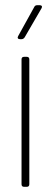

<svg xmlns="http://www.w3.org/2000/svg" viewBox="-20 -720 196 740"><path d="M63 -10V-491Q63 -501 73 -501H83Q93 -501 93 -491V-10Q93 0 83 0H73Q63 0 63 -10ZM50 -581 112 -693Q115 -700 124 -700H133Q139 -700 141 -696.5Q143 -693 140 -688L75 -576Q70 -569 63 -569H57Q51 -569 49 -572.5Q47 -576 50 -581Z"/></svg>

Font: Barlow Condensed Thin
Style: Regular
Weight: 250
Width: 3
Designer: Jeremy Tribby
Foundry: Tribby Type
Version: Version 1.408